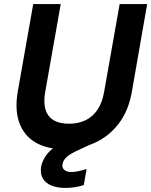

<svg xmlns="http://www.w3.org/2000/svg" viewBox="-20 -720 742 942"><path d="M295 12Q210 12 153.5 -21.5Q97 -55 74.5 -118.5Q52 -182 67 -270L143 -700H278L202 -270Q193 -220 202.5 -185Q212 -150 241 -131.5Q270 -113 319 -113Q364 -113 399.5 -130Q435 -147 458.5 -182Q482 -217 491 -270L567 -700H702L627 -270Q610 -174 561 -111.5Q512 -49 443 -18.5Q374 12 295 12ZM299 202Q263 202 234 191Q205 180 190.5 156Q176 132 182 96Q188 69 205 44Q222 19 257.5 -5Q293 -29 352 -52L401 -72L419 -9L365 16Q325 34 307.5 50Q290 66 287 84Q283 102 295 113Q307 124 330 124Q345 124 364 120Q383 116 405 109L391 188Q370 195 346.5 198.5Q323 202 299 202Z"/></svg>

Font: DM Sans 20pt
Style: Bold Italic
Weight: 700
Italic angle: -10°
Version: Version 4.004;gftools[0.9.30]